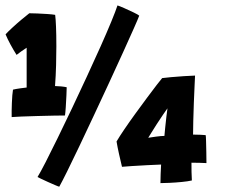

<svg xmlns="http://www.w3.org/2000/svg" viewBox="-20 -688 850 724"><path d="M187.5 -363.5Q197 -363.5 210 -362.2Q223 -361 231.5 -359Q231.5 -351 230.5 -328.8Q229.5 -306.5 228 -284Q226.5 -261.5 225 -252.5Q212.5 -252.5 183.2 -252Q154 -251.5 120.5 -250.5Q87 -249.5 59.8 -248.5Q32.5 -247.5 24 -246.5Q23.5 -267.5 24.8 -300Q26 -332.5 29 -350Q39 -352.5 55.5 -354.8Q72 -357 80.5 -358Q80.5 -376.5 80.5 -405Q80.5 -433.5 80.5 -461.8Q80.5 -490 80.5 -508Q73 -503.5 59.8 -494Q46.5 -484.5 42.5 -481Q31 -499 19.5 -520.2Q8 -541.5 1 -558.5Q9 -567.5 26 -583.2Q43 -599 61.2 -614.2Q79.5 -629.5 90.5 -638Q102 -638 120.8 -637.2Q139.5 -636.5 158 -635.2Q176.5 -634 188 -632Q190 -617 191.2 -588Q192.5 -559 192.5 -513Q192.5 -482 191.5 -442.8Q190.5 -403.5 187.5 -363.5ZM423 -667.5Q430 -665.5 448.2 -657.5Q466.5 -649.5 484 -641Q501.5 -632.5 505 -629Q500.5 -616.5 484 -579.5Q467.5 -542.5 443.5 -489.5Q419.5 -436.5 391.2 -375.5Q363 -314.5 334 -252.8Q305 -191 279 -136.2Q253 -81.5 233 -41.2Q213 -1 203.5 16Q200.5 15.5 188.2 10.2Q176 5 161.5 -1.5Q147 -8 135.5 -13.5Q124 -19 121.5 -20.5Q132 -37.5 151.8 -76Q171.5 -114.5 197.2 -167Q223 -219.5 251.2 -279Q279.5 -338.5 307.2 -398.5Q335 -458.5 359 -512.2Q383 -566 399.8 -606.8Q416.5 -647.5 423 -667.5ZM758.5 -73Q751.5 -73.5 733.2 -74Q715 -74.5 702 -74.5Q702 -56.5 702.2 -40.5Q702.5 -24.5 703.5 -7.5Q688.5 -4 665 -1.8Q641.5 0.5 619 1.5Q596.5 2.5 585 2.5Q585 -12 585.8 -32.5Q586.5 -53 587.5 -67.5Q567 -67 535.8 -65.2Q504.5 -63.5 477 -61.8Q449.5 -60 440 -59Q434.5 -81 428.8 -107.2Q423 -133.5 419.5 -154.5Q430 -172.5 449 -200.5Q468 -228.5 490.5 -259.5Q513 -290.5 534.2 -319Q555.5 -347.5 571 -367.8Q586.5 -388 591.5 -393.5Q601 -395 624.2 -397Q647.5 -399 673 -400.8Q698.5 -402.5 715.5 -403Q715 -395 713.8 -366.5Q712.5 -338 711 -301.5Q709.5 -265 708.8 -231.5Q708 -198 708 -180.5Q720.5 -180.5 735.5 -179.8Q750.5 -179 755.5 -178.5Q756.5 -175.5 757 -156.5Q757.5 -137.5 758 -113.8Q758.5 -90 758.5 -73ZM611.5 -279.5Q605.5 -271.5 594.5 -255.2Q583.5 -239 571.5 -220.5Q559.5 -202 550.5 -187.2Q541.5 -172.5 539 -168.5Q548 -170 568.2 -172.8Q588.5 -175.5 600 -175.5Q600.5 -184 602.8 -205.5Q605 -227 607.5 -248.8Q610 -270.5 611.5 -279.5Z"/></svg>

Font: Grandstander ExtraBold
Style: Regular
Weight: 800
Designer: Tyler Finck
Foundry: Etcetera Type Co
Version: Version 1.200; ttfautohint (v1.8.3)